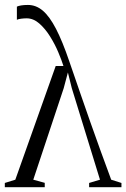

<svg xmlns="http://www.w3.org/2000/svg" viewBox="-30 -776 524 796"><path d="M86 -755.5Q119.5 -755.5 147.5 -731.8Q175.5 -708 202.2 -656.5Q229 -605 257.5 -521Q262 -508 274.5 -471.8Q287 -435.5 304.8 -383.8Q322.5 -332 343.8 -271.8Q365 -211.5 387.5 -149.5Q410 -87.5 431 -31L473.5 -17.5V0H339.5V-17.5L384.5 -31L267.5 -411L251.5 -475.5L234 -410L108 -31L155.5 -18V0H-10V-17.5L33.5 -31L201 -502.5H233Q225.5 -526.5 211.5 -559.8Q197.5 -593 177.5 -625Q157.5 -657 133 -678.5Q108.5 -700 80.5 -700Q69.5 -700 57.8 -698.5Q46 -697 40 -694V-748.5Q46 -751.5 57.5 -753.5Q69 -755.5 86 -755.5Z"/></svg>

Font: Merriweather 144pt Light
Style: Regular
Weight: 300
Version: Version 2.100